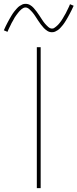

<svg xmlns="http://www.w3.org/2000/svg" viewBox="-52 -981 404 1001"><path d="M140 0V-735H160V0ZM219 -813Q206 -813 195.5 -819.5Q185 -826 176.5 -835Q168 -844 161 -853.5Q154 -863 147 -873.5Q140 -884 133 -895Q126 -906 118.5 -915Q111 -924 101 -933Q91 -942 81 -942Q76 -942 73.5 -941Q71 -940 67.5 -938Q64 -936 59.5 -932.5Q55 -929 50 -923.5Q45 -918 42.5 -914.5Q40 -911 37.5 -908Q35 -905 33 -902Q31 -899 28.5 -895.5Q26 -892 23.5 -888Q21 -884 19 -879.5Q17 -875 14 -870.5Q11 -866 8.5 -861Q6 -856 3.5 -850.5Q1 -845 -2 -839.5Q-5 -834 -7.5 -828Q-10 -822 -13 -815L-32 -823Q-27 -835 -22 -845Q-17 -855 -12 -864.5Q-7 -874 -2.5 -882Q2 -890 6.5 -897.5Q11 -905 15 -911Q19 -917 23.5 -922.5Q28 -928 35.5 -936.5Q43 -945 50.5 -950Q58 -955 65 -958Q72 -961 81 -961Q94 -961 104.5 -955Q115 -949 123.5 -939.5Q132 -930 139 -920.5Q146 -911 153 -900.5Q160 -890 167 -879Q174 -868 181.5 -859Q189 -850 199 -841Q209 -832 219 -832Q224 -832 226.5 -833Q229 -834 232.5 -836.5Q236 -839 240.5 -842.5Q245 -846 250 -851Q255 -856 257.5 -859.5Q260 -863 262.5 -866Q265 -869 267 -872Q269 -875 271.5 -879Q274 -883 276.5 -887Q279 -891 281 -895Q283 -899 286 -903.5Q289 -908 291.5 -913Q294 -918 296.5 -923.5Q299 -929 302 -934.5Q305 -940 307.5 -946Q310 -952 313 -959L332 -951Q327 -940 322 -929.5Q317 -919 312 -910Q307 -901 302.5 -892.5Q298 -884 293.5 -877Q289 -870 285 -863.5Q281 -857 276.5 -851.5Q272 -846 264.5 -837.5Q257 -829 249.5 -824Q242 -819 235 -816Q228 -813 219 -813Z"/></svg>

Font: Iosevka Aile Thin
Style: Regular
Weight: 100
Designer: Belleve Invis
Foundry: Belleve Invis
Version: Version 31.1.0; ttfautohint (v1.8.4)